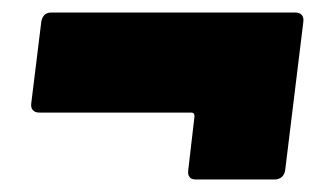

<svg xmlns="http://www.w3.org/2000/svg" viewBox="-20 -392 505 307"><path d="M62 -372H452Q459 -372 462.5 -368Q466 -364 465 -357L436 -120Q435 -113 430.5 -109Q426 -105 419 -105H293Q286 -105 283 -109Q280 -113 281 -120L291 -206Q291 -212 286 -212H43Q36 -212 32.5 -216Q29 -220 30 -227L46 -357Q47 -364 51 -368Q55 -372 62 -372Z"/></svg>

Font: Barlow Black
Style: Italic
Weight: 900
Italic angle: -7°
Designer: Jeremy Tribby
Foundry: Tribby Type
Version: Version 1.408